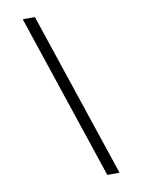

<svg xmlns="http://www.w3.org/2000/svg" viewBox="-101 -817 802 1085"><g transform="rotate(-10 300.0 -274.5)"><path d="M495.1 200.2H424.8L106.9 -749H176.8Z"/></g></svg>

Font: Antic Didone
Style: Regular
Weight: 400
Designer: Santiago Orozco
Foundry: Santiago Orozco
Version: Version 2.000